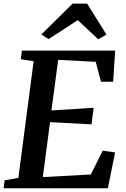

<svg xmlns="http://www.w3.org/2000/svg" viewBox="-24 -1016 678 1036"><path d="M-4.5 0 1 -43 75 -56 157.5 -685.5 88.5 -696.5 94 -743H597.5L586.5 -575H521L492.5 -682.5L290 -693L253.5 -420L481.5 -434.5L469.5 -345L246 -357L207 -60.5L466 -74.5L530.5 -203L597 -193.5L558 0ZM199 -830 368 -996.5H446L550.5 -829.5L506 -804Q478.5 -829.5 450.8 -855.8Q423 -882 395.5 -907.5Q356.5 -882 317.2 -856.2Q278 -830.5 238 -805Z"/></svg>

Font: Merriweather 24pt SemiBold
Style: Italic
Weight: 600
Italic angle: -7.8°
Version: Version 2.101